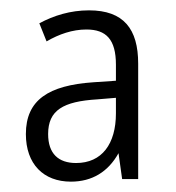

<svg xmlns="http://www.w3.org/2000/svg" viewBox="-20 -742 340 371"><path d="M152 -722C116 -722 84 -712 56 -697L70 -662C94 -676 120 -685 147 -685C185 -685 204 -666 204 -617V-586L160 -583C74 -577 30 -549 30 -483C30 -425 64 -391 117 -391C158 -391 189 -410 209 -446L216 -396H247V-619C247 -686 219 -722 152 -722ZM168 -550 204 -553V-523C204 -464 177 -427 127 -427C93 -427 73 -445 73 -483C73 -529 102 -546 168 -550Z"/></svg>

Font: Noto Sans Devanagari Condensed Light
Style: Regular
Weight: 300
Width: 3
Designer: Jelle Bosma - Monotype Design Team
Foundry: Monotype Imaging Inc.
Version: Version 2.004